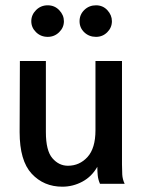

<svg xmlns="http://www.w3.org/2000/svg" viewBox="-20 -693 540 724"><path d="M215 11Q145 11 99.5 -38Q54 -87 54 -195L55 -463H153V-195Q153 -125 177.5 -96.5Q202 -68 236 -68Q280 -68 310 -101Q340 -134 340 -202V-463H440V-73Q440 -53 441 -35Q442 -17 450 0H357Q350 -16 348.5 -32Q347 -48 347 -64Q326 -27 290.5 -8Q255 11 215 11ZM160 -554Q134 -554 116 -571.5Q98 -589 98 -613Q98 -637 116 -655Q134 -673 160 -673Q186 -673 203.5 -654.5Q221 -636 221 -613Q221 -589 203 -571.5Q185 -554 160 -554ZM342 -554Q316 -554 298 -571Q280 -588 280 -613Q280 -638 298 -655.5Q316 -673 342 -673Q368 -673 385 -654.5Q402 -636 402 -613Q402 -589 384.5 -571.5Q367 -554 342 -554Z"/></svg>

Font: Inconsolata SemiBold
Style: Regular
Weight: 600
Monospace: yes
Designer: Raph Levien, Cyreal, Brenton Simpson
Foundry: Raph Levien, Cyreal, Google
Version: Version 3.100; ttfautohint (v1.8.4.7-5d5b)